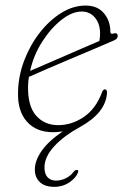

<svg xmlns="http://www.w3.org/2000/svg" viewBox="-20 -480 464 708"><path d="M267.5 156Q261 175 236.5 192Q212 209 179.5 209Q146 209 127.2 191.8Q108.5 174.5 108.5 145Q108.5 112 134 75.8Q159.5 39.5 211.5 4.5Q198 6.5 189.8 7Q181.5 7.5 175.5 7.5Q114 7.5 79.2 -31.5Q44.5 -70.5 46.5 -139.5Q47.5 -199.5 69.2 -256.8Q91 -314 126.8 -359.8Q162.5 -405.5 206.2 -432.5Q250 -459.5 295.5 -459.5Q339.5 -459.5 363.2 -431.2Q387 -403 387 -362.5Q387 -352.5 399 -356.5Q414 -361 414 -346.5Q414 -337 400.5 -331Q366 -316 323.5 -298Q281 -280 237 -261.5Q193 -243 153.8 -226Q114.5 -209 86.5 -196.5Q84 -179.5 83.5 -162.5Q82 -89 113 -53.8Q144 -18.5 194.5 -18.5Q245 -18.5 289.5 -49Q334 -79.5 356.5 -140.5Q360.5 -150.5 367 -150.5Q375 -150.5 374.5 -137Q370 -64 275.5 -12Q214.5 21.5 179.2 60.2Q144 99 144 137.5Q144 162 155.8 174Q167.5 186 186.5 186Q203.5 186 221.2 178Q239 170 251 154Q257 146.5 263 146.5Q271 146.5 267.5 156ZM281 -437.5Q246 -437.5 207 -407Q168 -376.5 136 -326.8Q104 -277 91 -218.5Q126 -233.5 172 -253.5Q218 -273.5 264.2 -293.5Q310.5 -313.5 346.5 -329Q348 -338.5 348.5 -344.2Q349 -350 349 -356Q349 -392.5 330.2 -415Q311.5 -437.5 281 -437.5Z"/></svg>

Font: Fraunces 9pt Soft Thin
Style: Italic
Weight: 100
Italic angle: -16°
Version: Version 1.000;[b76b70a41]